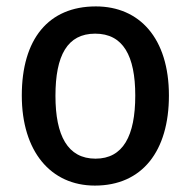

<svg xmlns="http://www.w3.org/2000/svg" viewBox="-20 -569 595 599"><path d="M507 -271C507 -450 415 -549 279 -549C131 -549 48 -447 48 -271C48 -97 138 10 276 10C424 10 507 -98 507 -271ZM153 -270C153 -396 190 -464 277 -464C364 -464 402 -395 402 -271C402 -145 364 -74 278 -74C191 -74 153 -146 153 -270Z"/></svg>

Font: Noto Sans Devanagari SemiCondensed Medium
Style: Regular
Weight: 500
Width: 4
Designer: Jelle Bosma - Monotype Design Team
Foundry: Monotype Imaging Inc.
Version: Version 2.004